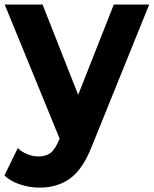

<svg xmlns="http://www.w3.org/2000/svg" viewBox="-41 -618 690 862"><path d="M136.7 224.4Q92.2 224.4 48.9 210Q5.6 195.6 -21.1 170L38.9 46.7Q56.7 64.4 81.7 74.4Q106.7 84.4 131.1 84.4Q164.4 84.4 185.6 68.9Q206.7 53.3 226.7 4.4L-20 -597.8H150L310 -192.2L470 -597.8H628.9L372.2 36.7Q332.2 140 275 182.2Q217.8 224.4 136.7 224.4Z"/></svg>

Font: Paperlogy 8 ExtraBold
Style: Regular
Weight: 800
Designer: redesigned by Lee Juim, glyphs from Gmarket Sans & Montserrat
Foundry: PT&
Version: Version 1.001